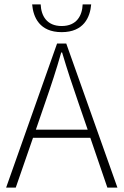

<svg xmlns="http://www.w3.org/2000/svg" viewBox="-20 -858 565 878"><path d="M187 -390C214 -468 237 -537 260 -618H264C288 -537 311 -468 338 -390L381 -265H144ZM8 0H52L131 -228H393L471 0H517L283 -659H241ZM262 -711C363 -711 392 -779 397 -838H358C356 -787 331 -739 262 -739C193 -739 168 -787 166 -838H127C132 -779 161 -711 262 -711Z"/></svg>

Font: Source Sans Pro Light
Style: Regular
Weight: 300
Designer: Paul D. Hunt
Foundry: Adobe Systems Incorporated
Version: Version 3.006;hotconv 1.0.111;makeotfexe 2.5.65597